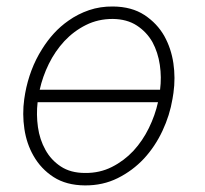

<svg xmlns="http://www.w3.org/2000/svg" viewBox="-20 -558 627 588"><path d="M57.1 -272.5 54.2 -254.4Q47.9 -208.5 54.7 -163.1Q61.5 -117.7 82.5 -81.1Q105.5 -40.5 144.3 -15.6Q183.1 9.3 239.7 9.8Q294.9 10.3 340.6 -12.5Q386.2 -35.2 420.9 -72.3Q455.1 -109.4 477.5 -157.2Q500 -205.1 508.3 -255.4L511.2 -273.4Q517.6 -319.3 511 -364.3Q504.4 -409.2 483.4 -447.3Q461.4 -486.3 422.4 -512Q383.3 -537.6 326.2 -538.1Q287.1 -538.6 252.7 -526.9Q218.3 -515.1 189.5 -494.6Q165 -477.5 145 -455.6Q125 -433.6 108.9 -407.7Q89.4 -377 76.4 -342.5Q63.5 -308.1 57.1 -272.5ZM325.2 -500Q369.1 -499.5 399.2 -479.7Q429.2 -460 446.8 -429.2Q463.9 -397.5 469.5 -359.1Q475.1 -320.8 470.2 -283.2H101.6Q110.4 -323.2 129.4 -362.1Q148.4 -400.9 177.2 -432.1Q206.1 -462.9 243.2 -481.4Q280.3 -500 325.2 -500ZM240.7 -28.3Q196.3 -28.3 166.3 -48.1Q136.2 -67.9 119.1 -99.1Q101.6 -130.4 96.2 -168.7Q90.8 -207 95.2 -245.1H463.9Q455.1 -205.1 436 -166Q417 -127 388.7 -96.2Q359.9 -65.4 322.5 -46.6Q285.2 -27.8 240.7 -28.3Z"/></svg>

Font: Roboto Mono ExtraLight
Style: Italic
Weight: 250
Italic angle: -10°
Monospace: yes
Designer: Google
Version: Version 3.000